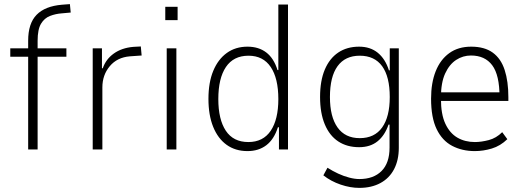

<svg xmlns="http://www.w3.org/2000/svg" viewBox="-20 -727 2559 934"><path d="M117 0V-451H30V-492H128L117 -482V-529Q117 -613 158 -655Q199 -697 281 -704L320 -707L324 -666L280 -662Q251 -660 223.5 -649.5Q196 -639 179.5 -611.5Q163 -584 163 -529V-486L151 -492H303V-451H163V0Z M431 0V-492H476V-395H480Q495 -439 533.5 -466.5Q572 -494 628 -499L665 -501L669 -457L612 -453Q550 -448 514 -405Q478 -362 478 -302V0Z M784 -629V-694H844V-629ZM791 0V-492H838V0Z M1184 8Q1125 8 1082.5 -22.5Q1040 -53 1017 -110Q994 -167 994 -246Q994 -326 1017.5 -382.5Q1041 -439 1083.5 -469.5Q1126 -500 1184 -500Q1238 -500 1275 -472Q1312 -444 1330 -386H1334V-705H1381V0H1337V-108H1332Q1313 -49 1275.5 -20.5Q1238 8 1184 8ZM1188 -36Q1260 -36 1297 -91Q1334 -146 1334 -245Q1334 -346 1297 -401Q1260 -456 1189 -456Q1116 -456 1079 -401Q1042 -346 1042 -245Q1042 -146 1078.5 -91Q1115 -36 1188 -36Z M1728 187Q1684 187 1637 171Q1590 155 1553 126L1573 89Q1598 105 1625 117.5Q1652 130 1679 137Q1706 144 1728 144Q1797 144 1836 105Q1875 66 1875 -9V-121H1870Q1852 -68 1816.5 -39.5Q1781 -11 1727 -11Q1668 -11 1625.5 -39Q1583 -67 1560 -122Q1537 -177 1537 -255Q1537 -334 1560 -388.5Q1583 -443 1625.5 -471.5Q1668 -500 1727 -500Q1781 -500 1817.5 -470.5Q1854 -441 1872 -385H1876V-492H1920V-8Q1920 52 1897 96Q1874 140 1830.5 163.5Q1787 187 1728 187ZM1730 -55Q1802 -55 1839 -107Q1876 -159 1876 -255Q1876 -354 1839 -405Q1802 -456 1730 -456Q1659 -456 1622 -405Q1585 -354 1585 -255Q1585 -159 1622 -107Q1659 -55 1730 -55Z M2290 8Q2228 8 2179.5 -17.5Q2131 -43 2104 -99Q2077 -155 2077 -247Q2077 -324 2099.5 -380.5Q2122 -437 2165.5 -468.5Q2209 -500 2272 -500Q2337 -500 2377 -471Q2417 -442 2435 -386.5Q2453 -331 2453 -254V-236H2109V-278H2430L2410 -256Q2410 -362 2374.5 -409.5Q2339 -457 2271 -457Q2232 -457 2199 -435.5Q2166 -414 2145.5 -369.5Q2125 -325 2125 -253V-246Q2125 -171 2146.5 -125Q2168 -79 2205 -57.5Q2242 -36 2290 -36Q2321 -36 2357.5 -45.5Q2394 -55 2423 -84L2448 -50Q2414 -17 2372.5 -4.5Q2331 8 2290 8Z"/></svg>

Font: Nunito Sans 7pt Condensed ExtraLight
Style: Regular
Weight: 250
Width: 3
Designer: Vernon Adams
Foundry: Vernon Adams
Version: Version 3.101;gftools[0.9.27]